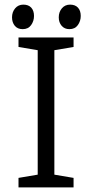

<svg xmlns="http://www.w3.org/2000/svg" viewBox="-20 -810 399 830"><path d="M60 0V-41L143 -55V-593L60 -607V-648H298V-607L215 -593V-55L298 -41V0ZM280 -684Q259 -684 246.5 -698.5Q234 -713 234 -735Q234 -758 247.5 -774Q261 -790 283 -790Q305 -790 317 -777Q329 -764 329 -741Q329 -719 316.5 -701.5Q304 -684 280 -684ZM78 -684Q56 -684 44 -698.5Q32 -713 32 -735Q32 -758 45.5 -774Q59 -790 81 -790Q103 -790 115 -777Q127 -764 127 -741Q127 -719 114.5 -701.5Q102 -684 78 -684Z"/></svg>

Font: Faustina Light Light
Style: Regular
Weight: 300
Version: Version 1.200